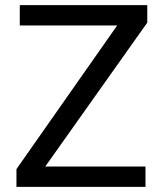

<svg xmlns="http://www.w3.org/2000/svg" viewBox="-20 -727 637 747"><path d="M44 0V-69L436 -628H57V-707H553V-639L156 -79H546V0Z"/></svg>

Font: Onest
Style: Regular
Weight: 400
Designer: Dmitri Voloshin, Andrey Kudryavtsev
Foundry: Dmitri Voloshin, Andrey Kudryavtsev
Version: Version 1.000;gftools[0.9.33]